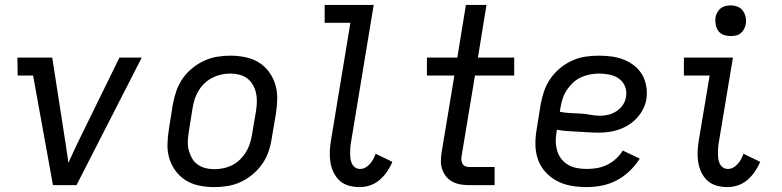

<svg xmlns="http://www.w3.org/2000/svg" viewBox="-20 -755 3190 783"><path d="M196 0 115 -447H52L51 -520H193L247 -173Q250 -153 253 -132.5Q256 -112 259 -91Q268 -112 278 -132.5Q288 -153 297 -173L467 -520H558L292 0Z M854 8Q823 8 793 2Q763 -4 738.5 -19Q714 -34 696.5 -57.5Q679 -81 670.5 -109Q662 -137 663 -168Q664 -199 669 -230L685 -330Q690 -357 699 -383.5Q708 -410 724 -433.5Q740 -457 763 -476Q786 -495 812 -507Q838 -519 865 -523.5Q892 -528 919 -528Q950 -528 980 -522Q1010 -516 1034.5 -501Q1059 -486 1076.5 -462.5Q1094 -439 1102.5 -411Q1111 -383 1110.5 -352Q1110 -321 1105 -290L1088 -190Q1084 -163 1075 -136.5Q1066 -110 1049.5 -86.5Q1033 -63 1010.5 -44Q988 -25 962 -13Q936 -1 908.5 3.5Q881 8 854 8ZM854 -65Q872 -65 891 -69Q910 -73 927 -81.5Q944 -90 958 -103.5Q972 -117 982 -133Q992 -149 998 -166.5Q1004 -184 1007 -202L1024 -302Q1027 -321 1027.5 -340Q1028 -359 1024 -376.5Q1020 -394 1011 -409.5Q1002 -425 988 -435.5Q974 -446 956 -450.5Q938 -455 919 -455Q901 -455 882.5 -451Q864 -447 847 -438.5Q830 -430 815.5 -416.5Q801 -403 791 -387Q781 -371 775 -353.5Q769 -336 766 -318L750 -218Q747 -199 746 -180Q745 -161 749.5 -143.5Q754 -126 762.5 -110.5Q771 -95 785.5 -84.5Q800 -74 817.5 -69.5Q835 -65 854 -65Z M1447 8Q1424 8 1402.5 2Q1381 -4 1365.5 -18Q1350 -32 1340.5 -51.5Q1331 -71 1327.5 -93Q1324 -115 1325 -138Q1326 -161 1330 -184L1409 -662H1304V-735H1504L1411 -172Q1409 -161 1408.5 -150Q1408 -139 1408 -128Q1408 -117 1409.5 -106.5Q1411 -96 1415.5 -87Q1420 -78 1428.5 -72Q1437 -66 1448 -66Q1460 -66 1470 -71.5Q1480 -77 1488.5 -86.5Q1497 -96 1502.5 -106.5Q1508 -117 1512 -128L1580 -95Q1572 -75 1559 -56Q1546 -37 1529 -22Q1512 -7 1490.5 0.5Q1469 8 1447 8Z M1893 0Q1875 0 1857.5 -3Q1840 -6 1825 -14Q1810 -22 1799.5 -35Q1789 -48 1783.5 -64Q1778 -80 1778 -98Q1778 -116 1781 -134L1833 -447H1721V-520H1845L1880 -735H1964L1929 -520H2077V-447H1917L1863 -122Q1861 -113 1861.5 -104.5Q1862 -96 1865.5 -88.5Q1869 -81 1876.5 -77.5Q1884 -74 1893 -74H1997V0Z M2372 8Q2340 8 2309 2.5Q2278 -3 2251.5 -17Q2225 -31 2204.5 -53.5Q2184 -76 2174 -104.5Q2164 -133 2163.5 -165Q2163 -197 2169 -230L2185 -330Q2190 -357 2199 -383.5Q2208 -410 2225 -434.5Q2242 -459 2264.5 -477.5Q2287 -496 2313.5 -508Q2340 -520 2367.5 -524Q2395 -528 2422 -528Q2449 -528 2475 -524.5Q2501 -521 2524.5 -511.5Q2548 -502 2567.5 -486.5Q2587 -471 2599 -450Q2611 -429 2615.5 -403.5Q2620 -378 2616 -351Q2613 -331 2603 -311Q2593 -291 2578 -274.5Q2563 -258 2544 -246Q2525 -234 2505 -227Q2485 -220 2464 -217Q2443 -214 2422 -214Q2401 -214 2379.5 -215.5Q2358 -217 2336.5 -218Q2315 -219 2293.5 -220.5Q2272 -222 2251 -226L2250 -218Q2246 -198 2246.5 -178Q2247 -158 2252.5 -139.5Q2258 -121 2269.5 -106.5Q2281 -92 2297.5 -82.5Q2314 -73 2333.5 -69.5Q2353 -66 2373 -66Q2394 -66 2414.5 -69.5Q2435 -73 2455 -82.5Q2475 -92 2492 -107.5Q2509 -123 2520 -141L2589 -108Q2572 -81 2547.5 -57.5Q2523 -34 2494 -19Q2465 -4 2434 2Q2403 8 2372 8ZM2428 -283Q2445 -283 2462.5 -287.5Q2480 -292 2495.5 -302.5Q2511 -313 2521 -328.5Q2531 -344 2533 -361Q2537 -383 2529 -402.5Q2521 -422 2504.5 -434Q2488 -446 2466.5 -450.5Q2445 -455 2423 -455Q2405 -455 2386.5 -451.5Q2368 -448 2350 -440Q2332 -432 2317.5 -418.5Q2303 -405 2292 -388.5Q2281 -372 2275 -354Q2269 -336 2266 -318L2263 -299Q2284 -295 2304.5 -294Q2325 -293 2346 -292Q2367 -291 2387 -287Q2407 -283 2428 -283Z M2947 8Q2924 8 2902.5 2Q2881 -4 2865.5 -18Q2850 -32 2840.5 -51.5Q2831 -71 2827.5 -93Q2824 -115 2825 -138Q2826 -161 2830 -184L2874 -447H2769V-520H2969L2911 -172Q2909 -161 2908.5 -150Q2908 -139 2908 -128Q2908 -117 2909.5 -106.5Q2911 -96 2915.5 -87Q2920 -78 2928.5 -72Q2937 -66 2948 -66Q2960 -66 2970 -71.5Q2980 -77 2988.5 -86.5Q2997 -96 3002.5 -106.5Q3008 -117 3012 -128L3080 -95Q3072 -75 3059 -56Q3046 -37 3029 -22Q3012 -7 2990.5 0.5Q2969 8 2947 8ZM2959 -608Q2944 -608 2930.5 -613Q2917 -618 2909 -629.5Q2901 -641 2898.5 -655.5Q2896 -670 2898 -685Q2900 -695 2905.5 -705Q2911 -715 2919.5 -721.5Q2928 -728 2938.5 -730.5Q2949 -733 2960 -733Q2975 -733 2988.5 -727.5Q3002 -722 3010 -710.5Q3018 -699 3021 -684.5Q3024 -670 3021 -655Q3019 -645 3013.5 -635Q3008 -625 2999.5 -618.5Q2991 -612 2980.5 -610Q2970 -608 2959 -608Z"/></svg>

Font: Iosevka Etoile
Style: Italic
Weight: 400
Italic angle: -9°
Designer: Belleve Invis
Foundry: Belleve Invis
Version: Version 22.1.2; ttfautohint (v1.8.4)